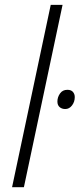

<svg xmlns="http://www.w3.org/2000/svg" viewBox="-20 -780 332 800"><path d="M30.3 0 191.4 -759.8H240.7L79.6 0ZM252 -325.7Q237.8 -325.7 228.5 -333.7Q219.2 -341.8 219.2 -356.9Q219.2 -375 230 -390.4Q240.7 -405.8 260.7 -405.8Q276.4 -405.8 283.9 -397Q291.5 -388.2 291.5 -375.5Q291.5 -355.5 280 -340.6Q268.6 -325.7 252 -325.7Z"/></svg>

Font: Open Sans Light
Style: Italic
Weight: 300
Italic angle: -12°
Designer: Monotype Design Team
Foundry: Monotype Imaging Inc.
Version: Version 3.003; ttfautohint (v1.8.4)